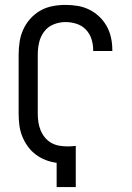

<svg xmlns="http://www.w3.org/2000/svg" viewBox="-20 -763 540 783"><path d="M211 0V-99Q188 -102 166 -110.5Q144 -119 125.5 -133Q107 -147 93 -166.5Q79 -186 70.5 -207.5Q62 -229 59 -252.5Q56 -276 56 -299V-540Q56 -566 60 -592.5Q64 -619 75 -643Q86 -667 104 -687Q122 -707 145 -720Q168 -733 194.5 -738Q221 -743 247 -743Q272 -743 296.5 -739Q321 -735 343.5 -724Q366 -713 384.5 -695.5Q403 -678 415 -656.5Q427 -635 432.5 -610.5Q438 -586 438 -561V-555H360V-559Q360 -582 353 -604Q346 -626 330 -642.5Q314 -659 292 -666Q270 -673 247 -673Q222 -673 198.5 -663.5Q175 -654 160 -634Q145 -614 139.5 -589.5Q134 -565 134 -540V-299Q134 -282 136.5 -265Q139 -248 145.5 -232Q152 -216 163 -202.5Q174 -189 189 -180.5Q204 -172 221 -169Q238 -166 255 -166Q264 -166 272 -166.5Q280 -167 289 -168V0Z"/></svg>

Font: Iosevka MaddieWtf
Style: Regular
Weight: 400
Monospace: yes
Designer: Belleve Invis
Foundry: Belleve Invis
Version: Version 31.3.0; ttfautohint (v1.8.3)